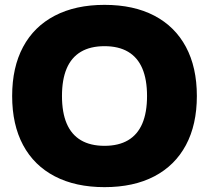

<svg xmlns="http://www.w3.org/2000/svg" viewBox="-20 -760 860 790"><path d="M410 10Q291 10 205.5 -34.5Q120 -79 75 -163Q30 -247 30 -365Q30 -483 75 -567Q120 -651 205.5 -695.5Q291 -740 410 -740Q530 -740 615 -695.5Q700 -651 745 -567Q790 -483 790 -365Q790 -247 745 -163Q700 -79 615 -34.5Q530 10 410 10ZM410 -160Q468 -160 507 -183Q546 -206 565.5 -251.5Q585 -297 585 -365Q585 -433 565.5 -478.5Q546 -524 507 -547Q468 -570 410 -570Q352 -570 313 -547Q274 -524 254.5 -478.5Q235 -433 235 -365Q235 -297 254.5 -251.5Q274 -206 313 -183Q352 -160 410 -160Z"/></svg>

Font: M PLUS 1 Black
Style: Regular
Weight: 900
Designer: Coji Morishita
Foundry: UNDERFOREST DESIGN
Version: Version 1.001